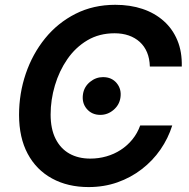

<svg xmlns="http://www.w3.org/2000/svg" viewBox="-20 -757 775 787"><path d="M343.3 9.8Q257.8 9.8 193.4 -25.4Q128.9 -60.5 93.5 -126.7Q58.1 -192.9 58.1 -286.1Q58.1 -374 85.7 -455.1Q113.3 -536.1 165 -599.9Q216.8 -663.6 289.6 -700.4Q362.3 -737.3 452.6 -737.3Q513.7 -737.3 564 -720.5Q614.3 -703.6 650.9 -671.1Q687.5 -638.7 707 -591.8Q726.6 -544.9 725.1 -484.4H594.2Q593.3 -517.1 582.8 -542.2Q572.3 -567.4 553 -585Q533.7 -602.5 507.6 -611.6Q481.4 -620.6 449.7 -620.6Q386.7 -620.6 338.1 -591.8Q289.6 -563 256.1 -514.6Q222.7 -466.3 205.1 -407Q187.5 -347.7 187.5 -287.6Q187.5 -228.5 207.8 -188.2Q228 -147.9 264.4 -127.4Q300.8 -106.9 350.1 -106.9Q384.3 -106.9 416 -116Q447.8 -125 474.9 -142.6Q502 -160.2 522.5 -185.3Q543 -210.4 554.7 -242.7H686Q669.4 -189.9 637.7 -144Q606 -98.1 561 -63.5Q516.1 -28.8 461.2 -9.5Q406.2 9.8 343.3 9.8ZM391.1 -286.1Q356.4 -286.1 335.4 -311Q314.5 -335.9 320.3 -372.1Q325.2 -401.9 349.1 -421.4Q373 -440.9 402.3 -440.9Q438 -440.9 458.5 -416Q479 -391.1 473.6 -356.4Q469.2 -326.7 445.3 -306.4Q421.4 -286.1 391.1 -286.1Z"/></svg>

Font: Inter 16pt SemiBold
Style: Italic
Weight: 600
Italic angle: -9.3988°
Version: Version 4.001;git-66647c0bb